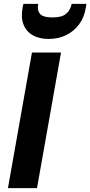

<svg xmlns="http://www.w3.org/2000/svg" viewBox="-20 -971 466 991"><path d="M21 0 145 -700H295L171 0ZM231 -770Q182 -770 148.5 -789.5Q115 -809 101 -845.5Q87 -882 97 -933L101 -951H177Q171 -918 186.5 -899.5Q202 -881 251 -881Q299 -881 321 -899.5Q343 -918 350 -951H426L423 -932Q415 -881 388 -845Q361 -809 321 -789.5Q281 -770 231 -770Z"/></svg>

Font: DM Sans 24pt Black
Style: Italic
Weight: 900
Italic angle: -10°
Designer: Colophon Foundry, Jonny Pinhorn
Foundry: Colophon Foundry
Version: Version 4.004;gftools[0.9.30]